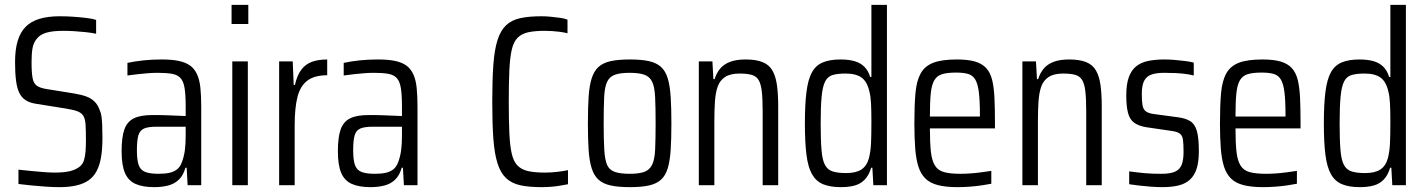

<svg xmlns="http://www.w3.org/2000/svg" viewBox="-20 -763 5877 791"><path d="M225 8Q200 8 169.5 6Q139 4 109.5 1Q80 -2 56 -5V-64Q83 -61 109.5 -58.5Q136 -56 161 -54Q186 -52 205 -52Q244 -52 268.5 -58Q293 -64 309 -77Q321 -87 326 -103Q331 -119 332.5 -140.5Q334 -162 334 -187Q334 -226 332.5 -249.5Q331 -273 323.5 -285.5Q316 -298 299 -304.5Q282 -311 250 -316L131 -335Q103 -339 86 -350Q69 -361 59.5 -380.5Q50 -400 46 -431.5Q42 -463 42 -507Q42 -559 53 -595Q64 -631 86 -653Q108 -675 143 -685.5Q178 -696 226 -696Q255 -696 283 -694Q311 -692 336 -689Q361 -686 376 -681V-624Q357 -628 333.5 -630.5Q310 -633 287 -634.5Q264 -636 242 -636Q197 -636 171.5 -628.5Q146 -621 133 -605Q119 -589 114.5 -567Q110 -545 110 -508Q110 -462 114.5 -440Q119 -418 133 -409Q147 -400 173 -396L285 -378Q315 -373 335.5 -365.5Q356 -358 370 -344Q384 -330 392 -306Q396 -298 398 -284Q400 -270 401 -248.5Q402 -227 402 -195Q402 -150 396.5 -116.5Q391 -83 378.5 -59Q366 -35 345.5 -20.5Q325 -6 295 1Q265 8 225 8Z M615 8Q569 8 539 -5Q509 -18 495 -50Q481 -82 481 -140Q481 -198 492.5 -230Q504 -262 531.5 -275.5Q559 -289 607 -289Q619 -289 635.5 -289Q652 -289 670.5 -288Q689 -287 708 -286.5Q727 -286 745 -285V-323Q745 -372 740.5 -400Q736 -428 723.5 -441.5Q711 -455 688 -459Q665 -463 628 -463Q612 -463 591.5 -461.5Q571 -460 549 -457.5Q527 -455 505 -452V-504Q538 -511 573 -514.5Q608 -518 646 -518Q688 -518 716.5 -512Q745 -506 763 -493Q781 -480 791.5 -457.5Q802 -435 805.5 -402Q809 -369 809 -325V0H753L749 -72H744Q735 -40 716.5 -22.5Q698 -5 672 1.5Q646 8 615 8ZM633 -47Q659 -47 677.5 -51Q696 -55 709 -65Q722 -75 729 -94Q738 -117 741.5 -143.5Q745 -170 745 -205V-241H624Q591 -241 573.5 -233.5Q556 -226 550 -205Q544 -184 544 -144Q544 -105 551 -84Q558 -63 577.5 -55Q597 -47 633 -47Z M934 -664V-743H1003V-664ZM937 0V-510H1001V0Z M1130 0V-510H1186L1190 -413H1195Q1204 -453 1221.5 -476Q1239 -499 1265.5 -508.5Q1292 -518 1328 -518V-453Q1276 -453 1246.5 -431Q1217 -409 1205.5 -363.5Q1194 -318 1194 -247V0Z M1506 8Q1460 8 1430 -5Q1400 -18 1386 -50Q1372 -82 1372 -140Q1372 -198 1383.5 -230Q1395 -262 1422.5 -275.5Q1450 -289 1498 -289Q1510 -289 1526.5 -289Q1543 -289 1561.5 -288Q1580 -287 1599 -286.5Q1618 -286 1636 -285V-323Q1636 -372 1631.5 -400Q1627 -428 1614.5 -441.5Q1602 -455 1579 -459Q1556 -463 1519 -463Q1503 -463 1482.5 -461.5Q1462 -460 1440 -457.5Q1418 -455 1396 -452V-504Q1429 -511 1464 -514.5Q1499 -518 1537 -518Q1579 -518 1607.5 -512Q1636 -506 1654 -493Q1672 -480 1682.5 -457.5Q1693 -435 1696.5 -402Q1700 -369 1700 -325V0H1644L1640 -72H1635Q1626 -40 1607.5 -22.5Q1589 -5 1563 1.5Q1537 8 1506 8ZM1524 -47Q1550 -47 1568.5 -51Q1587 -55 1600 -65Q1613 -75 1620 -94Q1629 -117 1632.5 -143.5Q1636 -170 1636 -205V-241H1515Q1482 -241 1464.5 -233.5Q1447 -226 1441 -205Q1435 -184 1435 -144Q1435 -105 1442 -84Q1449 -63 1468.5 -55Q1488 -47 1524 -47Z M2211 8Q2158 8 2122.5 0Q2087 -8 2064.5 -29.5Q2042 -51 2029.5 -90.5Q2017 -130 2012.5 -192Q2008 -254 2008 -344Q2008 -434 2012.5 -496Q2017 -558 2029.5 -597.5Q2042 -637 2064.5 -658.5Q2087 -680 2122.5 -688Q2158 -696 2211 -696Q2230 -696 2249.5 -694Q2269 -692 2287.5 -689.5Q2306 -687 2318 -682V-626Q2302 -630 2285.5 -632Q2269 -634 2254.5 -635Q2240 -636 2225 -636Q2183 -636 2156 -630Q2129 -624 2112.5 -607.5Q2096 -591 2088.5 -559Q2081 -527 2078.5 -474.5Q2076 -422 2076 -344Q2076 -266 2078.5 -213.5Q2081 -161 2088.5 -129Q2096 -97 2112.5 -80.5Q2129 -64 2156 -58Q2183 -52 2225 -52Q2251 -52 2276 -55Q2301 -58 2320 -62V-4Q2305 -1 2287 2Q2269 5 2249.5 6.5Q2230 8 2211 8Z M2575 8Q2527 8 2495.5 1Q2464 -6 2445.5 -23Q2427 -40 2417.5 -70Q2408 -100 2405 -145Q2402 -190 2402 -255Q2402 -319 2405 -364.5Q2408 -410 2417.5 -440Q2427 -470 2445.5 -487Q2464 -504 2495.5 -511Q2527 -518 2575 -518Q2623 -518 2654 -511Q2685 -504 2703.5 -487Q2722 -470 2731 -440Q2740 -410 2743 -364.5Q2746 -319 2746 -255Q2746 -190 2743 -145Q2740 -100 2731 -70Q2722 -40 2703.5 -23Q2685 -6 2654 1Q2623 8 2575 8ZM2574 -47Q2613 -47 2634.5 -55Q2656 -63 2666.5 -84Q2677 -105 2679 -146.5Q2681 -188 2681 -255Q2681 -321 2679 -362.5Q2677 -404 2667 -425.5Q2657 -447 2635 -455Q2613 -463 2574 -463Q2535 -463 2513 -455Q2491 -447 2481 -425.5Q2471 -404 2469 -362.5Q2467 -321 2467 -254Q2467 -188 2469.5 -146.5Q2472 -105 2481 -84Q2490 -63 2512.5 -55Q2535 -47 2574 -47Z M2859 0V-510H2915L2919 -437H2924Q2932 -463 2947.5 -481Q2963 -499 2988.5 -508.5Q3014 -518 3052 -518Q3095 -518 3122 -507Q3149 -496 3162.5 -472Q3176 -448 3181 -411.5Q3186 -375 3186 -323V0H3122V-303Q3122 -355 3118.5 -386Q3115 -417 3105.5 -433Q3096 -449 3077 -454.5Q3058 -460 3027 -460Q2989 -460 2967.5 -446Q2946 -432 2937 -407Q2928 -382 2925.5 -346Q2923 -310 2923 -265V0Z M3444 8Q3400 8 3371 -4Q3342 -16 3325.5 -45Q3309 -74 3302.5 -125Q3296 -176 3296 -254Q3296 -333 3302.5 -384.5Q3309 -436 3325 -465Q3341 -494 3370 -506Q3399 -518 3443 -518Q3476 -518 3500.5 -511Q3525 -504 3541 -488Q3557 -472 3565 -446H3570V-743H3634V0H3578L3574 -72H3569Q3560 -41 3542.5 -23Q3525 -5 3500.5 1.5Q3476 8 3444 8ZM3466 -50Q3506 -50 3528.5 -64.5Q3551 -79 3560 -112Q3567 -140 3568.5 -173.5Q3570 -207 3570 -264Q3570 -305 3568.5 -335.5Q3567 -366 3562 -385Q3553 -426 3530 -443Q3507 -460 3464 -460Q3431 -460 3410.5 -454Q3390 -448 3379.5 -427.5Q3369 -407 3365 -365.5Q3361 -324 3361 -255Q3361 -186 3364.5 -144.5Q3368 -103 3379 -83Q3390 -63 3411 -56.5Q3432 -50 3466 -50Z M3925 8Q3876 8 3843.5 -0.5Q3811 -9 3792 -28Q3773 -47 3763.5 -77Q3754 -107 3750.5 -151Q3747 -195 3747 -254Q3747 -329 3751.5 -379.5Q3756 -430 3773 -460.5Q3790 -491 3825 -504.5Q3860 -518 3922 -518Q3968 -518 3997 -509.5Q4026 -501 4043 -482.5Q4060 -464 4067.5 -433.5Q4075 -403 4077 -358.5Q4079 -314 4079 -256V-234H3811Q3811 -175 3815 -138.5Q3819 -102 3831.5 -81.5Q3844 -61 3869 -54Q3894 -47 3937 -47Q3956 -47 3977.5 -48.5Q3999 -50 4021.5 -53Q4044 -56 4064 -59V-6Q4049 -3 4025.5 0.5Q4002 4 3976 6Q3950 8 3925 8ZM4017 -262V-292Q4017 -350 4012.5 -384.5Q4008 -419 3997.5 -436Q3987 -453 3968 -458.5Q3949 -464 3919 -464Q3883 -464 3861.5 -457.5Q3840 -451 3829 -432Q3818 -413 3814.5 -377.5Q3811 -342 3811 -283H4036Z M4192 0V-510H4248L4252 -437H4257Q4265 -463 4280.5 -481Q4296 -499 4321.5 -508.5Q4347 -518 4385 -518Q4428 -518 4455 -507Q4482 -496 4495.5 -472Q4509 -448 4514 -411.5Q4519 -375 4519 -323V0H4455V-303Q4455 -355 4451.5 -386Q4448 -417 4438.5 -433Q4429 -449 4410 -454.5Q4391 -460 4360 -460Q4322 -460 4300.5 -446Q4279 -432 4270 -407Q4261 -382 4258.5 -346Q4256 -310 4256 -265V0Z M4768 8Q4746 8 4721 6Q4696 4 4673 1.5Q4650 -1 4632 -4V-57Q4648 -55 4664 -53Q4680 -51 4696.5 -49.5Q4713 -48 4730.5 -47.5Q4748 -47 4765 -47Q4802 -47 4821.5 -56Q4841 -65 4848.5 -85Q4856 -105 4856 -137Q4856 -170 4853.5 -187.5Q4851 -205 4840 -213Q4829 -221 4804 -224L4702 -239Q4671 -244 4652.5 -257.5Q4634 -271 4627 -298.5Q4620 -326 4620 -370Q4620 -416 4630.5 -445Q4641 -474 4661 -490Q4681 -506 4710.5 -512Q4740 -518 4777 -518Q4798 -518 4820.5 -516Q4843 -514 4863.5 -511.5Q4884 -509 4898 -505V-452Q4882 -456 4863 -458.5Q4844 -461 4822.5 -462Q4801 -463 4776 -463Q4746 -463 4725.5 -456.5Q4705 -450 4694.5 -431.5Q4684 -413 4684 -375Q4684 -346 4687 -329Q4690 -312 4701 -304Q4712 -296 4735 -293L4832 -280Q4863 -276 4882.5 -264.5Q4902 -253 4910.5 -224.5Q4919 -196 4919 -140Q4919 -98 4910.5 -70Q4902 -42 4884 -24.5Q4866 -7 4837.5 0.5Q4809 8 4768 8Z M5184 8Q5135 8 5102.5 -0.5Q5070 -9 5051 -28Q5032 -47 5022.5 -77Q5013 -107 5009.5 -151Q5006 -195 5006 -254Q5006 -329 5010.5 -379.5Q5015 -430 5032 -460.5Q5049 -491 5084 -504.5Q5119 -518 5181 -518Q5227 -518 5256 -509.5Q5285 -501 5302 -482.5Q5319 -464 5326.5 -433.5Q5334 -403 5336 -358.5Q5338 -314 5338 -256V-234H5070Q5070 -175 5074 -138.5Q5078 -102 5090.5 -81.5Q5103 -61 5128 -54Q5153 -47 5196 -47Q5215 -47 5236.5 -48.5Q5258 -50 5280.5 -53Q5303 -56 5323 -59V-6Q5308 -3 5284.5 0.5Q5261 4 5235 6Q5209 8 5184 8ZM5276 -262V-292Q5276 -350 5271.5 -384.5Q5267 -419 5256.5 -436Q5246 -453 5227 -458.5Q5208 -464 5178 -464Q5142 -464 5120.5 -457.5Q5099 -451 5088 -432Q5077 -413 5073.5 -377.5Q5070 -342 5070 -283H5295Z M5582 8Q5538 8 5509 -4Q5480 -16 5463.5 -45Q5447 -74 5440.5 -125Q5434 -176 5434 -254Q5434 -333 5440.5 -384.5Q5447 -436 5463 -465Q5479 -494 5508 -506Q5537 -518 5581 -518Q5614 -518 5638.5 -511Q5663 -504 5679 -488Q5695 -472 5703 -446H5708V-743H5772V0H5716L5712 -72H5707Q5698 -41 5680.5 -23Q5663 -5 5638.5 1.5Q5614 8 5582 8ZM5604 -50Q5644 -50 5666.5 -64.5Q5689 -79 5698 -112Q5705 -140 5706.5 -173.5Q5708 -207 5708 -264Q5708 -305 5706.5 -335.5Q5705 -366 5700 -385Q5691 -426 5668 -443Q5645 -460 5602 -460Q5569 -460 5548.5 -454Q5528 -448 5517.5 -427.5Q5507 -407 5503 -365.5Q5499 -324 5499 -255Q5499 -186 5502.5 -144.5Q5506 -103 5517 -83Q5528 -63 5549 -56.5Q5570 -50 5604 -50Z"/></svg>

Font: Saira Condensed
Style: Regular
Weight: 400
Width: 3
Designer: Hector Gatti with collaboration of the Omnibus-Type team
Foundry: Omnibus-Type
Version: Version 1.101